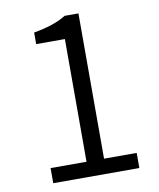

<svg xmlns="http://www.w3.org/2000/svg" viewBox="-83 -797 714 863"><g transform="rotate(-10 274.5 -366.0)"><path d="M90 0H483V-69H334V-732H271C234 -709 187 -693 123 -682V-629H254V-69H90Z"/></g></svg>

Font: Noto Sans CJK HK DemiLight
Style: Regular
Weight: 350
Designer: Ryoko NISHIZUKA 西塚涼子 (kana, bopomofo & ideographs); Paul D. Hunt (Latin, Greek & Cyrillic); Sandoll Communications 산돌커뮤니
Foundry: Adobe
Version: Version 2.004;hotconv 1.0.118;makeotfexe 2.5.65603